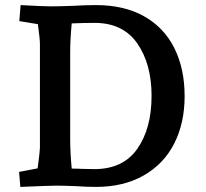

<svg xmlns="http://www.w3.org/2000/svg" viewBox="-20 -730 811 755"><path d="M55 -54 128 -68Q137 -136 137 -149V-557Q137 -577 129 -635L56 -647L61 -710Q151 -705 178 -705Q207 -705 267 -707Q312 -710 357 -710Q468 -710 546.5 -666Q625 -622 665.5 -541Q706 -460 706 -352Q706 -246 665 -165.5Q624 -85 545 -40Q466 5 357 5Q320 5 279 2Q227 0 201 0Q178 0 60 5ZM262 -67Q286 -67 300 -66L351 -65Q464 -65 520 -145Q576 -225 576 -353Q576 -478 520 -559Q464 -640 352 -640Q310 -640 262 -638Q256 -574 256 -527V-179Q256 -131 262 -67Z"/></svg>

Font: Andada Pro
Style: Bold
Weight: 700
Designer: Carolina Giovagnoli
Foundry: Huerta Tipografica
Version: Version 3.005; ttfautohint (v1.8.4)